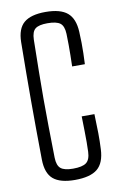

<svg xmlns="http://www.w3.org/2000/svg" viewBox="-91 -856 570 914"><g transform="rotate(-10 194.5 -399.0)"><path d="M196 7Q125 7 91.5 -21.2Q58 -49.5 57 -115.5Q56 -193.5 55.5 -263.2Q55 -333 55 -399.8Q55 -466.5 55.5 -536Q56 -605.5 57 -683.5Q58 -748.5 91.5 -776.8Q125 -805 195.5 -805Q267.5 -805 301.2 -776.5Q335 -748 338 -683.5Q339.5 -655 339.8 -630.2Q340 -605.5 339.5 -580.8Q339 -556 337.5 -527.5H276Q277 -556.5 277.2 -581.2Q277.5 -606 277.5 -631Q277.5 -656 276.5 -685Q275 -723 257 -736.8Q239 -750.5 195.5 -750.5Q154 -750.5 136.8 -736.8Q119.5 -723 118.5 -685Q117 -600.5 116 -531.8Q115 -463 115 -399.5Q115 -336 116 -267.5Q117 -199 118.5 -114Q119.5 -76 137 -61.8Q154.5 -47.5 196 -47.5Q241.5 -47.5 260.2 -61.8Q279 -76 280.5 -114Q281.5 -137 281.5 -160.2Q281.5 -183.5 281 -213.5Q280.5 -243.5 279.5 -285.5H341Q343 -231.5 343.5 -193.2Q344 -155 342 -115.5Q339 -49.5 304.5 -21.2Q270 7 196 7Z"/></g></svg>

Font: Big Shoulders Text Thin Light
Style: Regular
Weight: 300
Version: Version 2.002